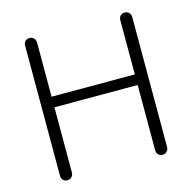

<svg xmlns="http://www.w3.org/2000/svg" viewBox="-105 -812 960 940"><g transform="rotate(-15 375.0 -342.5)"><path d="M93.8 -670.9V-13.7Q93.8 1 102.5 9.8Q111.3 17.6 124 17.6Q135.7 17.6 144.5 9.8Q154.3 1 154.3 -13.7V-343.8H576.2V-13.7Q576.2 1 585 9.8Q593.8 17.6 606.4 17.6Q618.2 17.6 627 9.8Q636.7 1 636.7 -13.7V-670.9Q636.7 -686.5 627 -695.3Q618.2 -703.1 606.4 -703.1Q593.8 -703.1 585 -695.3Q576.2 -686.5 576.2 -670.9V-397.5H154.3V-670.9Q154.3 -686.5 144.5 -695.3Q135.7 -703.1 124 -703.1Q111.3 -703.1 102.5 -695.3Q93.8 -686.5 93.8 -670.9Z"/></g></svg>

Font: Gulim
Style: Regular
Weight: 400
Version: Version 2.21